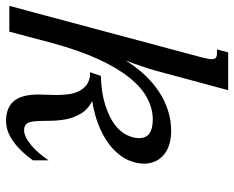

<svg xmlns="http://www.w3.org/2000/svg" viewBox="-116 -666 767 628"><g transform="rotate(90 267.0 -352.5)"><path d="M141.6 -630.9Q144 -641.1 145.5 -648.7Q147 -656.2 147 -661.6Q147 -671.9 142.3 -675.5Q137.7 -679.2 128.9 -679.2H115.2L125 -715.8H248.5L183.1 -473.1Q181.6 -468.3 178.5 -458Q175.3 -447.8 170.9 -434.6Q166.5 -421.4 161.4 -407.2Q156.2 -393.1 150.9 -379.9Q171.9 -414.1 197.5 -441.7Q223.1 -469.2 252.4 -488.8Q281.7 -508.3 314.2 -518.8Q346.7 -529.3 381.8 -529.3Q407.2 -529.3 427 -522.9Q446.8 -516.6 460.4 -504.9Q474.1 -493.2 481.4 -476.8Q488.8 -460.4 488.8 -440.9Q488.8 -414.6 476.8 -387.9Q464.8 -361.3 439.7 -338.4Q414.6 -315.4 376 -297.6Q337.4 -279.8 284.2 -271Q312.5 -256.3 325.9 -232.9Q339.4 -209.5 344 -183.3Q348.6 -157.2 348.6 -131.1Q348.6 -105 350.1 -84Q351.6 -64 358.6 -56.2Q365.7 -48.3 379.4 -48.3Q390.6 -48.3 403.3 -54.7Q416 -61 428.7 -71.8Q441.4 -82.5 454.1 -97.2Q466.8 -111.8 478 -128.4V-77.1Q448.2 -35.6 415.5 -12.5Q382.8 10.7 348.6 10.7Q306.2 10.7 284.4 -14.6Q262.7 -40 262.7 -94.2Q262.7 -106.9 263.4 -122.3Q264.2 -137.7 264.2 -153.8Q264.2 -171.9 262.2 -189.7Q260.3 -207.5 253.9 -222.7Q247.6 -237.8 236.3 -248.5Q225.1 -259.3 206.1 -263.2L207 -263.7H189.5L201.7 -299.3Q258.8 -301.3 297.9 -314Q336.9 -326.7 360.8 -344.7Q384.8 -362.8 395 -384Q405.3 -405.3 405.3 -423.8Q405.3 -448.2 389.4 -458.7Q373.5 -469.2 344.2 -469.2Q309.1 -469.2 274.7 -451.2Q240.2 -433.1 208.3 -393.8Q176.3 -354.5 147.5 -292Q118.7 -229.5 94.2 -140.1L57.1 0H-27.3Z"/></g></svg>

Font: Arian Grqi
Style: Italic
Weight: 400
Italic angle: -15°
Designer: Ruben Hakobyan (Tarumian)
Foundry: Ruben Hakobyan (Tarumian)
Version: Version 1.002